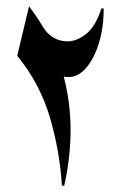

<svg xmlns="http://www.w3.org/2000/svg" viewBox="-20 -573 380 604"><path d="M306.2 -546.4Q306.2 -485.8 291 -437Q275.9 -388.2 251 -359.4Q226.1 -330.6 195.8 -330.6Q168.5 -330.6 141.6 -348.1L115.7 -487.8Q127.9 -466.8 148.2 -454.8Q168.5 -442.9 191.9 -442.9Q222.2 -442.9 251.7 -466.8Q281.2 -490.7 298.8 -546.4ZM34.2 -397.5 71.3 -553.2Q161.1 -436 189.5 -293Q217.8 -149.9 182.1 11.2H174.8Q168 -99.1 136.5 -205.1Q105 -311 34.2 -397.5Z"/></svg>

Font: Lateef SemiBold
Style: Regular
Weight: 600
Designer: SIL International
Foundry: SIL International
Version: Version 4.200